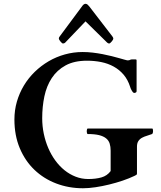

<svg xmlns="http://www.w3.org/2000/svg" viewBox="-20 -982 853 1015"><path d="M56.2 -350.1Q56.2 -399.4 69.3 -444.8Q82.5 -490.2 106.4 -530Q130.4 -569.8 163.8 -602.3Q197.3 -634.8 237.3 -658.2Q277.3 -681.6 323 -694.3Q368.7 -707 417 -707Q442.9 -707 469.7 -703.9Q496.6 -700.7 522.2 -695.8Q547.9 -690.9 570.8 -685.1Q593.8 -679.2 611.1 -674.3Q628.4 -669.4 639.4 -666.3Q650.4 -663.1 651.9 -663.1H657.7Q661.6 -663.1 663.8 -663.8Q666 -664.6 667.7 -665.5Q669.4 -666.5 671.4 -667.2Q673.3 -668 677.2 -668H696.8Q697.8 -668 700 -667.2Q702.1 -666.5 702.1 -662.6V-500Q702.1 -494.6 697.5 -492.7Q692.9 -490.7 689.5 -490.7Q685.1 -491.2 681.6 -495.6Q678.2 -500 675.3 -505.4Q672.4 -510.7 670.4 -515.6Q668.5 -520.5 668 -522.9Q655.8 -561 633.5 -587.2Q611.3 -613.3 581.3 -629.9Q551.3 -646.5 515.4 -653.8Q479.5 -661.1 439.9 -661.1Q372.1 -661.1 326.7 -636.2Q281.2 -611.3 253.7 -569.3Q226.1 -527.3 214.6 -472.4Q203.1 -417.5 203.1 -356.9Q203.1 -315.4 211.4 -275.4Q219.7 -235.4 235.1 -199.5Q250.5 -163.6 272.5 -133.5Q294.4 -103.5 321.5 -81.8Q348.6 -60.1 380.1 -47.9Q411.6 -35.6 446.8 -35.6Q486.3 -35.6 516.4 -44.2Q546.4 -52.7 564.9 -77.6V-185.5Q564.9 -206.5 559.8 -222.9Q554.7 -239.3 541 -250.5Q527.3 -261.7 503.9 -267.6Q480.5 -273.4 443.8 -273.4Q440.9 -273.4 439.7 -279.1Q438.5 -284.7 438.5 -288.6Q438.5 -291 439.7 -296.9Q440.9 -302.7 443.8 -302.7H783.7Q787.6 -302.7 788.3 -297.1Q789.1 -291.5 789.1 -288.6Q789.1 -286.1 788.1 -280.8Q787.1 -275.4 783.7 -273.4Q770.5 -268.1 756.6 -264.2Q742.7 -260.3 731 -253.9Q719.2 -247.6 711.7 -236.6Q704.1 -225.6 704.1 -206.5V-64Q704.1 -60.1 700.9 -57.6Q697.8 -55.2 690.9 -52.2Q663.6 -39.1 628.9 -27.3Q594.2 -15.6 557.6 -6.6Q521 2.4 484.9 7.8Q448.7 13.2 418.9 13.2Q343.3 13.2 277.3 -12Q211.4 -37.1 162.1 -84.2Q112.8 -131.3 84.5 -198.7Q56.2 -266.1 56.2 -350.1ZM432.1 -869.1 324.7 -756.8Q322.3 -754.4 318.6 -753.2Q314.9 -752 313 -752Q310.5 -752 306.9 -755.1Q303.2 -758.3 299.6 -762.7Q295.9 -767.1 293.5 -771.2Q291 -775.4 291 -777.3Q291 -781.7 292.2 -784.2Q293.5 -786.6 296.4 -790.5L416 -951.7Q418.5 -955.6 423.1 -958.7Q427.7 -961.9 432.1 -961.9Q438 -961.9 443.4 -957.3Q448.7 -952.6 452.6 -947.3L573.7 -790Q579.1 -783.2 579.1 -777.3Q579.1 -775.4 576.7 -771.2Q574.2 -767.1 570.6 -762.7Q566.9 -758.3 563.2 -755.1Q559.6 -752 557.1 -752Q554.7 -752 551.8 -753.2Q548.8 -754.4 546.4 -756.8Z"/></svg>

Font: Cardo
Style: Bold
Weight: 700
Designer: David J. Perry
Foundry: David J. Perry
Version: Version 1.0011